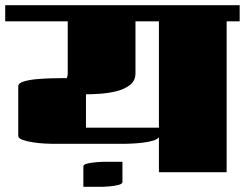

<svg xmlns="http://www.w3.org/2000/svg" viewBox="-20 -661 940 737"><path d="M0 -579V-641H900V-579H850V0H590V-134Q584 -126 567 -121Q550 -116 529 -113.5Q508 -111 489.5 -110Q471 -109 462 -109H180Q172 -109 151.5 -110Q131 -111 107.5 -114.5Q84 -118 67 -124Q50 -130 50 -140V-330Q50 -342 72 -348.5Q94 -355 124.5 -357.5Q155 -360 181.5 -360.5Q208 -361 217 -361H236Q240 -368 240 -381.5Q240 -395 240 -403V-579ZM310 -171H590V-579H500V-380Q500 -351 478.5 -334.5Q457 -318 425.5 -310.5Q394 -303 362.5 -301Q331 -299 310 -299ZM450 -40V38Q450 45 434 49Q418 53 399.5 54.5Q381 56 375 56H300V-22Q300 -30 316.5 -33.5Q333 -37 351 -38.5Q369 -40 375 -40Z"/></svg>

Font: Gajraj One
Style: Regular
Weight: 400
Designer: Saurabh Sharma
Foundry: Saurabh Sharma
Version: Version 1.000